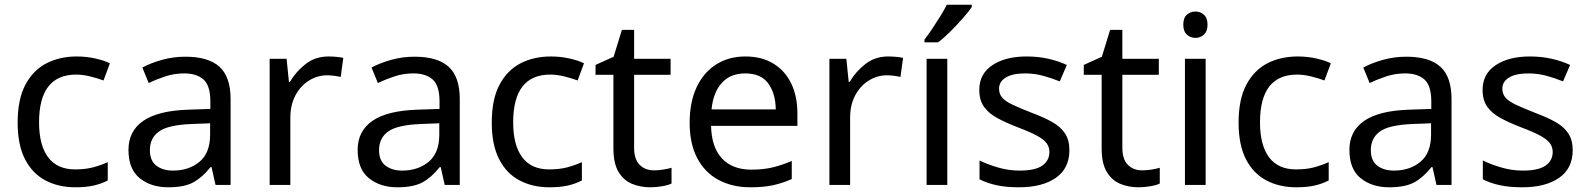

<svg xmlns="http://www.w3.org/2000/svg" viewBox="-20 -786 6749 816"><path d="M300 10Q229 10 173.5 -19Q118 -48 86.5 -109Q55 -170 55 -265Q55 -364 88 -426Q121 -488 177.5 -517Q234 -546 306 -546Q347 -546 385 -537.5Q423 -529 447 -517L420 -444Q396 -453 364 -461Q332 -469 304 -469Q146 -469 146 -266Q146 -169 184.5 -117.5Q223 -66 299 -66Q343 -66 376.5 -75Q410 -84 438 -97V-19Q411 -5 378.5 2.5Q346 10 300 10Z M768 -545Q866 -545 913 -502Q960 -459 960 -365V0H896L879 -76H875Q840 -32 801.5 -11Q763 10 695 10Q622 10 574 -28.5Q526 -67 526 -149Q526 -229 589 -272.5Q652 -316 783 -320L874 -323V-355Q874 -422 845 -448Q816 -474 763 -474Q721 -474 683 -461.5Q645 -449 612 -433L585 -499Q620 -518 668 -531.5Q716 -545 768 -545ZM794 -259Q694 -255 655.5 -227Q617 -199 617 -148Q617 -103 644.5 -82Q672 -61 715 -61Q783 -61 828 -98.5Q873 -136 873 -214V-262Z M1376 -546Q1391 -546 1408.5 -544.5Q1426 -543 1439 -540L1428 -459Q1415 -462 1399.5 -464Q1384 -466 1370 -466Q1329 -466 1293 -443.5Q1257 -421 1235.5 -380.5Q1214 -340 1214 -286V0H1126V-536H1198L1208 -438H1212Q1238 -482 1279 -514Q1320 -546 1376 -546Z M1742 -545Q1840 -545 1887 -502Q1934 -459 1934 -365V0H1870L1853 -76H1849Q1814 -32 1775.5 -11Q1737 10 1669 10Q1596 10 1548 -28.5Q1500 -67 1500 -149Q1500 -229 1563 -272.5Q1626 -316 1757 -320L1848 -323V-355Q1848 -422 1819 -448Q1790 -474 1737 -474Q1695 -474 1657 -461.5Q1619 -449 1586 -433L1559 -499Q1594 -518 1642 -531.5Q1690 -545 1742 -545ZM1768 -259Q1668 -255 1629.5 -227Q1591 -199 1591 -148Q1591 -103 1618.5 -82Q1646 -61 1689 -61Q1757 -61 1802 -98.5Q1847 -136 1847 -214V-262Z M2315 10Q2244 10 2188.5 -19Q2133 -48 2101.5 -109Q2070 -170 2070 -265Q2070 -364 2103 -426Q2136 -488 2192.5 -517Q2249 -546 2321 -546Q2362 -546 2400 -537.5Q2438 -529 2462 -517L2435 -444Q2411 -453 2379 -461Q2347 -469 2319 -469Q2161 -469 2161 -266Q2161 -169 2199.5 -117.5Q2238 -66 2314 -66Q2358 -66 2391.5 -75Q2425 -84 2453 -97V-19Q2426 -5 2393.5 2.5Q2361 10 2315 10Z M2759 -62Q2779 -62 2800 -65.5Q2821 -69 2834 -73V-6Q2820 1 2794 5.5Q2768 10 2744 10Q2702 10 2666.5 -4.5Q2631 -19 2609 -55Q2587 -91 2587 -156V-468H2511V-510L2588 -545L2623 -659H2675V-536H2830V-468H2675V-158Q2675 -109 2698.5 -85.5Q2722 -62 2759 -62Z M3148 -546Q3217 -546 3266.5 -516Q3316 -486 3342.5 -431.5Q3369 -377 3369 -304V-251H3002Q3004 -160 3048.5 -112.5Q3093 -65 3173 -65Q3224 -65 3263.5 -74.5Q3303 -84 3345 -102V-25Q3304 -7 3264 1.5Q3224 10 3169 10Q3093 10 3034.5 -21Q2976 -52 2943.5 -113.5Q2911 -175 2911 -264Q2911 -352 2940.5 -415Q2970 -478 3023.5 -512Q3077 -546 3148 -546ZM3147 -474Q3084 -474 3047.5 -433.5Q3011 -393 3004 -321H3277Q3276 -389 3245 -431.5Q3214 -474 3147 -474Z M3755 -546Q3770 -546 3787.5 -544.5Q3805 -543 3818 -540L3807 -459Q3794 -462 3778.5 -464Q3763 -466 3749 -466Q3708 -466 3672 -443.5Q3636 -421 3614.5 -380.5Q3593 -340 3593 -286V0H3505V-536H3577L3587 -438H3591Q3617 -482 3658 -514Q3699 -546 3755 -546Z M4006 0H3918V-536H4006ZM4110 -756Q4098 -738 4073 -709.5Q4048 -681 4019.5 -652.5Q3991 -624 3967 -606H3909V-618Q3924 -637 3941.5 -663Q3959 -689 3976 -716.5Q3993 -744 4004 -766H4110Z M4525 -148Q4525 -70 4467 -30Q4409 10 4311 10Q4255 10 4214.5 1Q4174 -8 4143 -24V-104Q4175 -88 4220.5 -74.5Q4266 -61 4313 -61Q4380 -61 4410 -82.5Q4440 -104 4440 -140Q4440 -160 4429 -176Q4418 -192 4389.5 -208Q4361 -224 4308 -244Q4256 -264 4219 -284Q4182 -304 4162 -332Q4142 -360 4142 -404Q4142 -472 4197.5 -509Q4253 -546 4343 -546Q4392 -546 4434.5 -536.5Q4477 -527 4514 -510L4484 -440Q4450 -454 4413 -464Q4376 -474 4337 -474Q4283 -474 4254.5 -456.5Q4226 -439 4226 -409Q4226 -387 4239 -371.5Q4252 -356 4282.5 -341.5Q4313 -327 4364 -307Q4415 -288 4451 -268Q4487 -248 4506 -219.5Q4525 -191 4525 -148Z M4834 -62Q4854 -62 4875 -65.5Q4896 -69 4909 -73V-6Q4895 1 4869 5.5Q4843 10 4819 10Q4777 10 4741.5 -4.5Q4706 -19 4684 -55Q4662 -91 4662 -156V-468H4586V-510L4663 -545L4698 -659H4750V-536H4905V-468H4750V-158Q4750 -109 4773.5 -85.5Q4797 -62 4834 -62Z M5061 -737Q5081 -737 5096.5 -723.5Q5112 -710 5112 -681Q5112 -653 5096.5 -639Q5081 -625 5061 -625Q5039 -625 5024 -639Q5009 -653 5009 -681Q5009 -710 5024 -723.5Q5039 -737 5061 -737ZM5104 -536V0H5016V-536Z M5489 10Q5418 10 5362.5 -19Q5307 -48 5275.5 -109Q5244 -170 5244 -265Q5244 -364 5277 -426Q5310 -488 5366.5 -517Q5423 -546 5495 -546Q5536 -546 5574 -537.5Q5612 -529 5636 -517L5609 -444Q5585 -453 5553 -461Q5521 -469 5493 -469Q5335 -469 5335 -266Q5335 -169 5373.5 -117.5Q5412 -66 5488 -66Q5532 -66 5565.5 -75Q5599 -84 5627 -97V-19Q5600 -5 5567.5 2.5Q5535 10 5489 10Z M5957 -545Q6055 -545 6102 -502Q6149 -459 6149 -365V0H6085L6068 -76H6064Q6029 -32 5990.5 -11Q5952 10 5884 10Q5811 10 5763 -28.5Q5715 -67 5715 -149Q5715 -229 5778 -272.5Q5841 -316 5972 -320L6063 -323V-355Q6063 -422 6034 -448Q6005 -474 5952 -474Q5910 -474 5872 -461.5Q5834 -449 5801 -433L5774 -499Q5809 -518 5857 -531.5Q5905 -545 5957 -545ZM5983 -259Q5883 -255 5844.5 -227Q5806 -199 5806 -148Q5806 -103 5833.5 -82Q5861 -61 5904 -61Q5972 -61 6017 -98.5Q6062 -136 6062 -214V-262Z M6664 -148Q6664 -70 6606 -30Q6548 10 6450 10Q6394 10 6353.5 1Q6313 -8 6282 -24V-104Q6314 -88 6359.5 -74.5Q6405 -61 6452 -61Q6519 -61 6549 -82.5Q6579 -104 6579 -140Q6579 -160 6568 -176Q6557 -192 6528.5 -208Q6500 -224 6447 -244Q6395 -264 6358 -284Q6321 -304 6301 -332Q6281 -360 6281 -404Q6281 -472 6336.5 -509Q6392 -546 6482 -546Q6531 -546 6573.5 -536.5Q6616 -527 6653 -510L6623 -440Q6589 -454 6552 -464Q6515 -474 6476 -474Q6422 -474 6393.5 -456.5Q6365 -439 6365 -409Q6365 -387 6378 -371.5Q6391 -356 6421.5 -341.5Q6452 -327 6503 -307Q6554 -288 6590 -268Q6626 -248 6645 -219.5Q6664 -191 6664 -148Z"/></svg>

Font: Noto Sans Rejang
Style: Regular
Weight: 400
Designer: Monotype Design Team
Foundry: Monotype Imaging Inc.
Version: Version 2.001; ttfautohint (v1.8.4.7-5d5b)